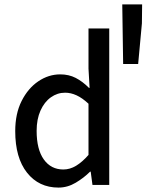

<svg xmlns="http://www.w3.org/2000/svg" viewBox="-20 -838 664 870"><path d="M245 12Q156 12 102.5 -55.5Q49 -123 49 -244Q49 -323 78 -380.5Q107 -438 153.5 -469.5Q200 -501 253 -501Q292 -501 323 -485Q354 -469 383 -440H386L381 -527V-709H475V0H399L391 -60H388Q360 -32 323 -10Q286 12 245 12ZM267 -70Q297 -70 325 -87Q353 -104 381 -136V-368Q353 -394 327 -406Q301 -418 275 -418Q240 -418 210.5 -397Q181 -376 163.5 -337Q146 -298 146 -245Q146 -161 178.5 -115.5Q211 -70 267 -70ZM538 -548 534 -818H624L623 -732L606 -548Z"/></svg>

Font: Source Code Pro ExtraLight Medium
Style: Regular
Weight: 500
Monospace: yes
Version: Version 1.018;hotconv 1.0.116;makeotfexe 2.5.65601